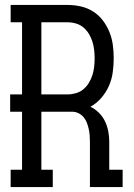

<svg xmlns="http://www.w3.org/2000/svg" viewBox="-20 -755 540 775"><path d="M23 0V-70H69V-304H21V-374H69V-665H23V-735H253Q280 -735 306.5 -729Q333 -723 356 -708.5Q379 -694 395.5 -672Q412 -650 422 -625Q432 -600 435.5 -573Q439 -546 439 -520Q439 -491 435 -462.5Q431 -434 419.5 -408Q408 -382 389 -360Q370 -338 345 -324Q364 -315 379.5 -299.5Q395 -284 404 -265Q413 -246 417 -225Q421 -204 421 -183V-70H475V0H343V-183Q343 -196 342 -209Q341 -222 338 -235Q335 -248 330.5 -260Q326 -272 317.5 -282Q309 -292 297 -298Q285 -304 272 -304H147V-70H193V0ZM147 -374H253Q270 -374 287 -379Q304 -384 317 -395Q330 -406 339 -421Q348 -436 353 -452Q358 -468 360 -485Q362 -502 362 -520Q362 -537 360 -554Q358 -571 353 -587Q348 -603 339 -618Q330 -633 317 -644Q304 -655 287 -660Q270 -665 253 -665H147Z"/></svg>

Font: Iosevka Gothic
Style: Regular
Weight: 400
Monospace: yes
Designer: Belleve Invis
Foundry: Belleve Invis
Version: Version 15.5.1; ttfautohint (v1.8.4)